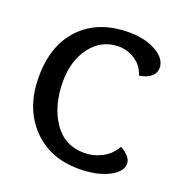

<svg xmlns="http://www.w3.org/2000/svg" viewBox="-124 -782 857 901"><g transform="rotate(20 304.5 -331.5)"><path d="M517 -155Q539 -144 555 -126.5Q571 -109 571 -90Q571 -49 512.5 -19.5Q454 10 365 10Q219 10 130.5 -84.5Q42 -179 42 -332Q42 -492 130.5 -582.5Q219 -673 370 -673Q451 -673 506 -641.5Q561 -610 561 -564Q561 -540 541.5 -522Q522 -504 482 -498Q467 -545 428.5 -569.5Q390 -594 348 -594Q263 -594 209.5 -525Q156 -456 156 -351Q156 -230 210.5 -149.5Q265 -69 364 -69Q409 -69 451 -90.5Q493 -112 517 -155Z"/></g></svg>

Font: Overlock
Style: Bold
Weight: 700
Designer: Dario Muhafara
Foundry: Dario Manuel Muhafara
Version: Version 1.001